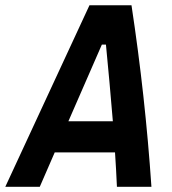

<svg xmlns="http://www.w3.org/2000/svg" viewBox="-52 -714 658 734"><path d="M-31.7 0H100.1L157.2 -131.3H387.7C390.6 -87.4 393.1 -43.9 395 0H526.9C511.2 -231.4 485.8 -462.4 450.7 -693.8H290ZM209.5 -250.5 337.4 -543.5H353C362.3 -445.8 371.6 -348.1 379.4 -250.5Z"/></svg>

Font: Cascadia Mono PL
Style: Bold Italic
Weight: 700
Italic angle: -10°
Monospace: yes
Designer: Aaron Bell
Foundry: Saja Typeworks
Version: Version 2404.023